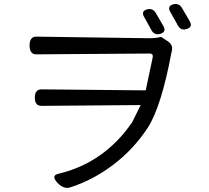

<svg xmlns="http://www.w3.org/2000/svg" viewBox="-20 -872 1040 954"><path d="M709 -825Q739 -834 755 -806L792 -742Q808 -714 777 -704Q747 -695 732 -723L696 -788Q680 -816 709 -825ZM839 -850Q869 -859 885 -831L923 -766Q939 -738 908 -728Q878 -718 863 -747L826 -813Q810 -841 839 -850ZM160 -690 719 -682Q758 -682 780 -689L812 -668Q844 -648 832 -612Q782 -343 714 -237Q642 -128 542 -53Q443 22 332 58Q298 71 265 36Q233 1 268 -8Q498 -62 637 -265L679 -350L186 -346Q153 -346 153 -387Q153 -428 186 -428L704 -423L739 -588Q742 -606 723 -606L160 -602Q127 -602 127 -646Q127 -690 160 -690Z"/></svg>

Font: Swei Gothic CJK TC Regular
Style: Regular
Weight: 400
Version: Version 2.129